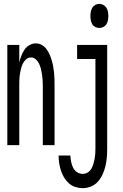

<svg xmlns="http://www.w3.org/2000/svg" viewBox="-20 -753 640 996"><path d="M18 0V-520H80V-429Q84 -446 90.5 -463Q97 -480 106.5 -494.5Q116 -509 132 -518.5Q148 -528 165 -528Q182 -528 196.5 -520Q211 -512 221 -498.5Q231 -485 237.5 -470Q244 -455 248.5 -439.5Q253 -424 256 -408Q259 -392 260.5 -375.5Q262 -359 262.5 -342.5Q263 -326 263 -310V0H202V-310Q202 -324 201 -338.5Q200 -353 198 -367Q196 -381 192.5 -395Q189 -409 183 -422Q177 -435 166 -445Q155 -455 141 -455Q126 -455 115 -445Q104 -435 98 -422Q92 -409 88.5 -395Q85 -381 83 -367Q81 -353 80.5 -338.5Q80 -324 80 -310V0ZM495 -608Q484 -608 474 -613Q464 -618 458.5 -627.5Q453 -637 451 -648Q449 -659 449 -670Q449 -681 451 -692Q453 -703 458.5 -712.5Q464 -722 474 -727.5Q484 -733 495 -733Q506 -733 516 -727.5Q526 -722 532 -712.5Q538 -703 540 -692Q542 -681 542 -670Q542 -659 540 -648Q538 -637 532 -627.5Q526 -618 516 -613Q506 -608 495 -608ZM409 223Q390 223 371 217Q352 211 337 197.5Q322 184 312 167Q302 150 296 131.5Q290 113 287 93.5Q284 74 284 54H345Q346 70 349 86Q352 102 359 116.5Q366 131 379.5 140Q393 149 409 149Q423 149 434.5 142Q446 135 453 123.5Q460 112 464 99Q468 86 470.5 73Q473 60 474 46.5Q475 33 475 20V-447H380V-520H536V20Q536 42 534 64.5Q532 87 527 108.5Q522 130 512.5 151Q503 172 488.5 188.5Q474 205 453 214Q432 223 409 223Z"/></svg>

Font: Bmono
Style: Regular
Weight: 400
Monospace: yes
Designer: Belleve Invis
Foundry: Belleve Invis
Version: Version 11.2.2; ttfautohint (v1.8.2)